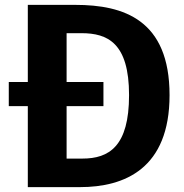

<svg xmlns="http://www.w3.org/2000/svg" viewBox="-20 -767 756 787"><path d="M289 -747H94V-431H16V-332H94V0H308C491 0 675 -76 675 -377C675 -686 487 -747 289 -747ZM318 -117H253V-332H404V-431H253V-631H314C421 -631 509 -591 509 -377C509 -167 427 -117 318 -117Z"/></svg>

Font: Glow Sans SC Normal
Style: Bold
Weight: 700
Designer: Ryoko NISHIZUKA (kana, bopomofo & ideographs); Paul D. Hunt (Latin, Greek & Cyrillic); Sandoll Communications, Soo-young
Version: Version 0.93